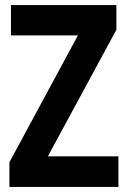

<svg xmlns="http://www.w3.org/2000/svg" viewBox="-20 -734 502 754"><path d="M445 0H17V-97L286 -595H23V-714H437V-617L168 -120H445Z"/></svg>

Font: Noto Sans Malayalam Condensed
Style: Bold
Weight: 700
Width: 3
Designer: Jelle Bosma - Monotype Design Team
Foundry: Monotype Imaging Inc.
Version: Version 2.104; ttfautohint (v1.8.4.7-5d5b)